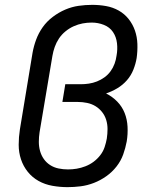

<svg xmlns="http://www.w3.org/2000/svg" viewBox="-20 -763 640 791"><path d="M258 8Q227 8 196 2.5Q165 -3 139 -17.5Q113 -32 94.5 -55Q76 -78 66.5 -106.5Q57 -135 57 -166.5Q57 -198 62 -230L114 -545Q119 -573 129 -600Q139 -627 156 -651Q173 -675 197.5 -693.5Q222 -712 249 -723.5Q276 -735 304 -739Q332 -743 360 -743Q389 -743 417 -738Q445 -733 469 -719.5Q493 -706 510 -684.5Q527 -663 536 -637Q545 -611 546 -582Q547 -553 543 -524Q539 -500 529.5 -476Q520 -452 503 -432.5Q486 -413 463.5 -399.5Q441 -386 417 -378Q443 -365 463 -344.5Q483 -324 493.5 -297.5Q504 -271 505.5 -240.5Q507 -210 502 -180Q497 -153 487.5 -126.5Q478 -100 460 -77Q442 -54 418 -37Q394 -20 367 -9.5Q340 1 312.5 4.5Q285 8 258 8ZM260 -65Q278 -65 296 -68Q314 -71 332 -78Q350 -85 365.5 -96.5Q381 -108 393 -123.5Q405 -139 411 -157Q417 -175 420 -192Q423 -212 423 -231.5Q423 -251 417.5 -269Q412 -287 400.5 -301.5Q389 -316 373.5 -325.5Q358 -335 339 -339Q320 -343 300 -343H237L249 -416H313Q329 -416 346 -418.5Q363 -421 379.5 -427.5Q396 -434 410.5 -444.5Q425 -455 435.5 -469.5Q446 -484 452 -500.5Q458 -517 460 -533Q465 -559 462 -585Q459 -611 445.5 -631Q432 -651 408 -660.5Q384 -670 358 -670Q339 -670 320.5 -666.5Q302 -663 284 -655Q266 -647 250 -634Q234 -621 223 -604.5Q212 -588 205.5 -569.5Q199 -551 196 -533L143 -218Q140 -198 140 -178.5Q140 -159 145 -141Q150 -123 160.5 -108Q171 -93 186.5 -83Q202 -73 221 -69Q240 -65 260 -65Z"/></svg>

Font: Zed Sans Extended
Style: Italic
Weight: 400
Width: 7
Italic angle: -9°
Designer: Belleve Invis
Foundry: Belleve Invis
Version: Version 1.0.0; ttfautohint (v1.8.4)